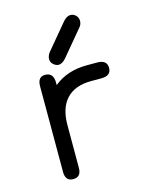

<svg xmlns="http://www.w3.org/2000/svg" viewBox="-105 -747 652 824"><g transform="rotate(-15 220.5 -335.0)"><path d="M300.8 -379.9Q228.5 -379.9 190.9 -339.8Q153.3 -299.8 153.3 -223.6V-34.2Q153.3 6.8 118.2 6.8Q83 6.8 83 -34.2V-415Q83 -457 116.2 -457Q153.3 -457 153.3 -412.1V-401.4Q211.9 -450.2 300.8 -450.2H345.7Q389.6 -450.2 389.6 -415Q389.6 -379.9 345.7 -379.9ZM184.6 -483.4Q172.9 -483.4 161.6 -493.2Q150.4 -502.9 150.4 -517.6Q150.4 -531.2 161.1 -545.9L254.9 -658.2Q271.5 -676.8 287.1 -676.8Q300.8 -676.8 311 -667Q321.3 -657.2 321.3 -641.6Q321.3 -626 310.5 -614.3L216.8 -502Q200.2 -483.4 184.6 -483.4Z"/></g></svg>

Font: Jura
Style: DemiBold
Weight: 600
Version: Version 2.4